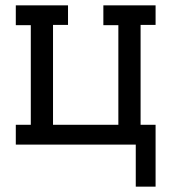

<svg xmlns="http://www.w3.org/2000/svg" viewBox="-20 -540 640 717"><path d="M487 157V0H39V-74H95V-446H39V-520H234V-447H178V-74H422V-446H366V-520H561V-447H505V-74H561V157Z"/></svg>

Font: Iosevka HT Extended
Style: Regular
Weight: 400
Width: 7
Monospace: yes
Designer: Belleve Invis
Foundry: Belleve Invis
Version: Version 32.3.0; ttfautohint (v1.8.4)